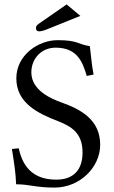

<svg xmlns="http://www.w3.org/2000/svg" viewBox="-20 -840 515 870"><path d="M387 -631C332 -639 334 -658 241 -658C154 -658 54 -591 54 -485C54 -373 152 -326 243 -291C304 -267 354 -237 354 -149C354 -68 311 -26 235 -26C146 -26 86 -68 65 -168L34 -165C46 -89 51 -56 53 -5C113 -5 142 10 227 10C342 10 434 -82 434 -184C434 -300 342 -346 258 -376C216 -391 122 -429 122 -512C122 -573 166 -624 232 -624C328 -624 354 -562 373 -496L404 -502C395 -550 394 -577 387 -631ZM282 -820 158 -734C145 -725 143 -720 143 -713C143 -703 148 -698 157 -698C166 -698 179 -701 200 -710L344 -768Z"/></svg>

Font: Linux Libertine O C
Style: Regular
Weight: 400
Designer: Philipp H. Poll
Foundry: Philipp H. Poll
Version: Version 4.0.3